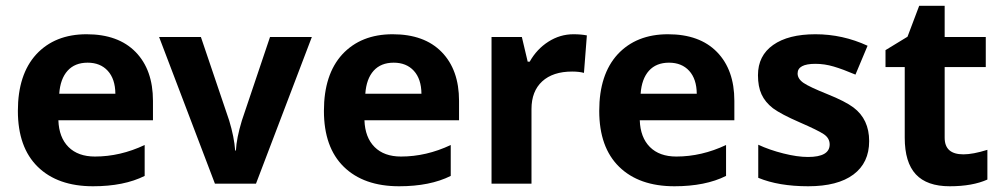

<svg xmlns="http://www.w3.org/2000/svg" viewBox="-20 -637 3475 666"><path d="M185.5 -311.9H380.2Q379.7 -363 353.9 -391.3Q328.1 -419.6 283.9 -419.6Q239.6 -419.6 214.4 -391.6Q189.1 -363.5 185.5 -311.9ZM481.8 -26.8Q410 9.1 302.8 9.1Q180 9.1 111 -58.4Q42 -125.9 42 -252.3Q42 -378.7 105.7 -448.4Q170.4 -518.2 280.3 -518.2Q390.3 -518.2 450.5 -456.5Q510.6 -394.8 510.6 -287.2V-219.9H182.5Q184.5 -160.3 217.6 -127.1Q250.8 -94 309.4 -94Q396.9 -94 481.8 -134Z M868 0H725.5L531.9 -508.6H676.9L775 -218.9Q792.2 -162.3 795.8 -114.8H798.3Q800.3 -157.2 819 -218.9L916.6 -508.6H1061.7Z M1247.2 -311.9H1441.9Q1441.4 -363 1415.6 -391.3Q1389.8 -419.6 1345.6 -419.6Q1301.3 -419.6 1276 -391.6Q1250.8 -363.5 1247.2 -311.9ZM1543.5 -26.8Q1471.7 9.1 1364.5 9.1Q1241.7 9.1 1172.6 -58.4Q1103.6 -125.9 1103.6 -252.3Q1103.6 -378.7 1167.3 -448.4Q1232.1 -518.2 1342 -518.2Q1452 -518.2 1512.1 -456.5Q1572.3 -394.8 1572.3 -287.2V-219.9H1244.2Q1246.2 -160.3 1279.3 -127.1Q1312.4 -94 1371.1 -94Q1458.5 -94 1543.5 -134Z M1969.2 -518.2Q1995.4 -518.2 2015.7 -514.2L2005.6 -384.2Q1988.4 -388.8 1964.6 -388.8Q1897.9 -388.8 1860.7 -354.7Q1823.6 -320.5 1823.6 -258.8V0H1685V-508.6H1790.2L1810.4 -423.2H1817.5Q1841.8 -466.6 1882.2 -492.4Q1922.6 -518.2 1969.2 -518.2Z M2202.2 -311.9H2396.9Q2396.4 -363 2370.6 -391.3Q2344.8 -419.6 2300.6 -419.6Q2256.3 -419.6 2231 -391.6Q2205.8 -363.5 2202.2 -311.9ZM2498.5 -26.8Q2426.7 9.1 2319.5 9.1Q2196.7 9.1 2127.7 -58.4Q2058.6 -125.9 2058.6 -252.3Q2058.6 -378.7 2122.3 -448.4Q2187.1 -518.2 2297 -518.2Q2407 -518.2 2467.1 -456.5Q2527.3 -394.8 2527.3 -287.2V-219.9H2199.2Q2201.2 -160.3 2234.3 -127.1Q2267.4 -94 2326.1 -94Q2413.5 -94 2498.5 -134Z M2940.8 -263.9Q2994.9 -223 2994.9 -147.6Q2994.9 -72.3 2940.3 -31.6Q2885.7 9.1 2783.4 9.1Q2681 9.1 2610.2 -20.2V-135Q2649.1 -116.8 2697.4 -104.7Q2745.7 -92.5 2782.6 -92.5Q2857.9 -92.5 2857.9 -136Q2857.9 -157.7 2837.7 -171.4Q2817.5 -185 2753.5 -212.8Q2689.6 -240.6 2661.3 -261.4Q2634 -282.6 2621.6 -309.7Q2609.2 -336.7 2609.2 -376.1Q2609.2 -443.9 2661.8 -481Q2714.4 -518.2 2808.6 -518.2Q2902.9 -518.2 2989.4 -478.3L2947.4 -378.2Q2903.4 -396.9 2871.8 -406.2Q2840.2 -415.6 2808.4 -415.6Q2746.7 -415.6 2746.7 -382.2Q2746.7 -363.5 2767.4 -349.3Q2788.2 -335.2 2850.1 -310.4Q2912 -285.6 2940.8 -263.9Z M3256.8 -159.3Q3256.8 -130.4 3273 -116Q3289.2 -101.6 3322 -101.6Q3354.9 -101.6 3405 -117.3V-14.2Q3353.4 9.1 3274.3 9.1Q3195.1 9.1 3156.7 -32.4Q3118.3 -73.8 3118.3 -159.3V-404.4H3051.6V-463.1L3127.9 -509.6L3168.4 -616.8H3256.8V-508.6H3399.4V-404.4H3256.8Z"/></svg>

Font: Khula
Style: Bold
Weight: 700
Designer: Erin McLaughlin, Steve Matteson
Version: Version 1.000;PS 1.0;hotconv 1.0.72;makeotf.lib2.5.5900; ttf